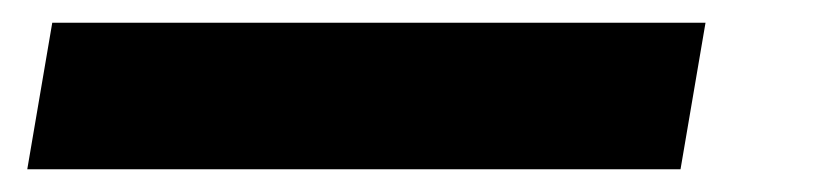

<svg xmlns="http://www.w3.org/2000/svg" viewBox="-20 19 725 169"><path d="M4 168 26 39H601L579 168Z"/></svg>

Font: DM Sans 18pt
Style: Bold Italic
Weight: 700
Italic angle: -10°
Designer: Colophon Foundry, Jonny Pinhorn
Foundry: Colophon Foundry
Version: Version 4.004;gftools[0.9.30]